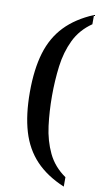

<svg xmlns="http://www.w3.org/2000/svg" viewBox="-98 -808 534 983"><g transform="rotate(10 169.0 -316.0)"><path d="M308 130Q217 92 160.5 32.5Q104 -27 78.5 -113Q53 -199 53 -317Q53 -435 78.5 -520.5Q104 -606 160.5 -665Q217 -724 308 -762V-714Q247 -672 217 -609.5Q187 -547 177.5 -472Q168 -397 168 -317Q168 -238 177.5 -162.5Q187 -87 217 -24Q247 39 308 81Z"/></g></svg>

Font: Noto Serif Khmer SemiCondensed Medium
Style: Regular
Weight: 500
Width: 4
Designer: Danh Hong and the Monotype Design Team
Foundry: Monotype Imaging Inc.
Version: Version 2.004; ttfautohint (v1.8.4.7-5d5b)